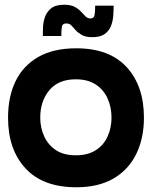

<svg xmlns="http://www.w3.org/2000/svg" viewBox="-20 -777 659 811"><path d="M302 14Q162 14 88 -65.5Q14 -145 14 -280Q14 -369 46 -434.5Q78 -500 142 -536.5Q206 -573 302 -573Q442 -573 515 -493.5Q588 -414 588 -280Q588 -193 555.5 -126.5Q523 -60 459.5 -23Q396 14 302 14ZM300 -121Q351 -121 384.5 -142.5Q418 -164 434.5 -200.5Q451 -237 451 -280Q451 -324 434.5 -361Q418 -398 384.5 -420Q351 -442 300 -442Q227 -442 188.5 -396Q150 -350 150 -280Q150 -238 166.5 -201.5Q183 -165 216 -143Q249 -121 300 -121ZM161 -625Q161 -637 161.5 -658.5Q162 -680 169 -702.5Q176 -725 195 -741Q214 -757 251 -757Q279 -757 295.5 -748Q312 -739 322 -728Q332 -717 341 -708Q350 -699 362 -699Q377 -699 379.5 -713.5Q382 -728 382 -753H460Q460 -734 458.5 -711.5Q457 -689 449 -668Q441 -647 422.5 -633.5Q404 -620 370 -620Q342 -620 326 -629Q310 -638 300 -649Q290 -660 282 -669Q274 -678 260 -678Q244 -678 241.5 -664.5Q239 -651 239 -625Z"/></svg>

Font: Darker Grotesque Black
Style: Regular
Weight: 900
Designer: Gabriel Lam
Foundry: TypeRant
Version: Version 1.000;gftools[0.9.28]